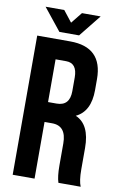

<svg xmlns="http://www.w3.org/2000/svg" viewBox="-94 -900 589 951"><g transform="rotate(10 201.0 -424.0)"><path d="M270 0Q260 -30 260 -86V-196Q260 -285 188 -285H150V0H40V-700H206Q369 -700 369 -539V-484Q369 -376 297 -342Q370 -311 370 -193V-85Q370 -28 382 0ZM150 -600V-385H193Q259 -385 259 -459V-528Q259 -600 203 -600ZM150 -848 194 -792 239 -848H333L244 -737H145L56 -848Z"/></g></svg>

Font: Adderley Bold
Style: Regular
Weight: 700
Designer: gorohovskiy
Version: Version 1.003 November 13, 2017